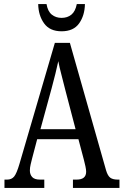

<svg xmlns="http://www.w3.org/2000/svg" viewBox="-20 -925 608 945"><path d="M2 0V-41H15Q37 -41 49.5 -56Q62 -71 76 -119L250 -714H324L502 -87Q510 -60 522.5 -50.5Q535 -41 560 -41H568V0H339V-41H357Q404 -41 404 -80Q404 -90 400.5 -106.5Q397 -123 393 -138L366 -240H163L138 -145Q135 -133 131 -116.5Q127 -100 127 -86Q127 -66 138.5 -53.5Q150 -41 177 -41H198V0ZM179 -289H352L302 -480Q291 -525 281.5 -560.5Q272 -596 267 -624Q261 -596 252.5 -561.5Q244 -527 234 -490ZM283 -771Q225 -771 197 -810Q169 -849 168 -905H209Q215 -869 235 -853Q255 -837 283 -837Q312 -837 331.5 -853Q351 -869 358 -905H398Q397 -849 369.5 -810Q342 -771 283 -771Z"/></svg>

Font: Noto Serif ExtraCondensed
Style: Regular
Weight: 400
Width: 2
Designer: Monotype Design Team
Foundry: Monotype Imaging Inc.
Version: Version 2.015